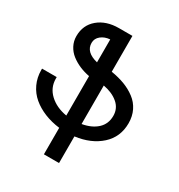

<svg xmlns="http://www.w3.org/2000/svg" viewBox="-212 -875 1139 1219"><g transform="rotate(30 357.0 -266.0)"><path d="M401.9 -368.2V-85.9Q470.2 -97.7 510.5 -134.8Q550.8 -171.9 550.8 -231Q550.8 -286.1 509.5 -321Q468.3 -356 401.9 -368.2ZM291 -474.1V-642.1Q252 -639.2 225.6 -617.9Q199.2 -596.7 199.2 -564Q199.2 -496.6 291 -474.1ZM401.9 200.2H291V5.9Q231 -1.5 179.9 -22.2Q128.9 -43 90.6 -75.2Q52.2 -107.4 30.5 -153.8Q8.8 -200.2 8.8 -254.9V-265.1H116.2V-254.9Q116.2 -188 164.8 -142.6Q213.4 -97.2 291 -84V-373Q252 -380.4 217.8 -395Q183.6 -409.7 155.3 -431.6Q127 -453.6 110.6 -485.1Q94.2 -516.6 94.2 -553.2Q94.2 -634.3 152.6 -683.1Q210.9 -731.9 303.2 -731.9H401.9V-469.2Q456.5 -460.4 501.2 -443.4Q545.9 -426.3 582 -398.9Q618.2 -371.6 638.2 -330.8Q658.2 -290 658.2 -238.8Q658.2 -138.2 587.2 -74Q516.1 -9.8 401.9 4.9Z"/></g></svg>

Font: Telcell.Market Med
Style: Regular
Weight: 500
Designer: Rasmus Andersson, Sedrak Mkrtchyan
Version: Version 3.019;git-0a5106e0b